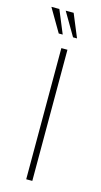

<svg xmlns="http://www.w3.org/2000/svg" viewBox="-113 -666 368 700"><g transform="rotate(15 70.5 -315.5)"><path d="M64 0V-495H87V0ZM110 -544H95L44 -631H74ZM56 -544H41L-10 -631H20Z"/></g></svg>

Font: Alumni Sans SC Thin
Style: Regular
Weight: 100
Designer: Robert E. Leuschke
Foundry: Robert E. Leuschke
Version: Version 1.018